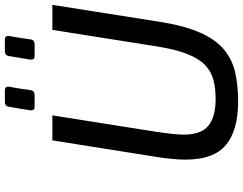

<svg xmlns="http://www.w3.org/2000/svg" viewBox="-122 -844 973 768"><g transform="rotate(-90 364.0 -460.5)"><path d="M341 6Q227 6 168 -42.5Q109 -91 109 -205Q109 -231 112.5 -265Q116 -299 122 -334L186 -737H286L220 -320Q216 -290 212.5 -262Q209 -234 209 -212Q209 -142 244.5 -113Q280 -84 352 -84Q395 -84 428.5 -93Q462 -102 487.5 -126.5Q513 -151 531.5 -197.5Q550 -244 562 -320L628 -737H728L660 -306Q644 -206 616 -144Q588 -82 548 -49.5Q508 -17 456.5 -5.5Q405 6 341 6ZM523 -808Q509 -808 509 -822Q509 -823 509.5 -827Q510 -831 513 -849Q516 -867 523 -909Q525 -927 543 -927H589Q604 -927 604 -913Q604 -913 603.5 -909Q603 -905 599.5 -887Q596 -869 590 -825Q588 -808 570 -808ZM320 -808Q306 -808 306 -822Q306 -823 306.5 -827Q307 -831 310 -849Q313 -867 320 -909Q322 -927 340 -927H386Q401 -927 401 -913Q401 -913 400.5 -909Q400 -905 396.5 -887Q393 -869 387 -825Q385 -808 367 -808Z"/></g></svg>

Font: Exo Thin Medium
Style: Italic
Weight: 500
Italic angle: -9°
Version: Version 2.000